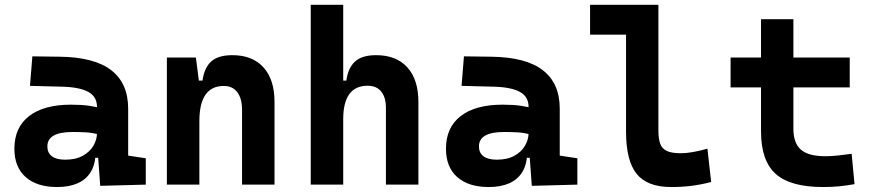

<svg xmlns="http://www.w3.org/2000/svg" viewBox="-20 -752 3556 782"><path d="M388.2 4.9 377 -148.4 375 -215.8V-316.9Q375 -358.4 339.6 -377.7Q304.2 -397 234.4 -398.9L102.1 -402.3L111.8 -522.5L224.6 -521Q365.2 -519 433.6 -465.6Q502 -412.1 502 -309.6V-118.2L573.7 -107.4V0ZM212.9 9.8Q130.4 9.8 84.5 -30.8Q38.6 -71.3 38.6 -146Q38.6 -232.9 98.6 -279.3Q158.7 -325.7 269 -325.7Q311.5 -325.7 342.5 -321.3Q373.5 -316.9 405.3 -307.6L383.8 -204.6Q352.5 -211.9 327.6 -213.1Q302.7 -214.4 275.4 -214.4Q172.9 -214.4 172.9 -155.8Q172.9 -129.4 191.4 -115.5Q210 -101.6 245.6 -101.6Q288.6 -101.6 317.4 -117.7Q346.2 -133.8 360.6 -158.7Q375 -183.6 375 -210V-242.2L393.6 -109.4H352.1L369.1 -125Q367.7 -80.1 348.6 -50Q329.6 -20 295.2 -5.1Q260.7 9.8 212.9 9.8Z M965.8 0V-304.2Q965.8 -351.1 946.5 -376.5Q927.2 -401.9 891.4 -401.9Q792 -401.9 792 -258.3L761.7 -423.8H804.7Q812 -476.1 840.3 -501.7Q868.7 -527.3 926.3 -527.3Q1008.3 -527.3 1053.2 -477.5Q1098.1 -427.7 1098.1 -336.9V0ZM659.7 0V-517.6H777.8L792 -408.2V0Z M1551.8 0V-312.5Q1551.8 -355.9 1532.5 -379.4Q1513.2 -402.8 1477.4 -402.8Q1377.9 -402.8 1377.9 -266.6L1347.7 -423.8H1390.6Q1397.9 -476.1 1426.3 -501.7Q1454.6 -527.3 1512.2 -527.3Q1594.2 -527.3 1639.2 -477.5Q1684.1 -427.7 1684.1 -336.9V0ZM1245.6 0V-732.4H1377.9V0Z M2146 4.9 2134.8 -148.4 2132.8 -215.8V-316.9Q2132.8 -358.4 2097.4 -377.7Q2062 -397 1992.2 -398.9L1859.9 -402.3L1869.6 -522.5L1982.4 -521Q2123 -519 2191.4 -465.6Q2259.8 -412.1 2259.8 -309.6V-118.2L2331.5 -107.4V0ZM1970.7 9.8Q1888.2 9.8 1842.3 -30.8Q1796.4 -71.3 1796.4 -146Q1796.4 -232.9 1856.4 -279.3Q1916.5 -325.7 2026.9 -325.7Q2069.3 -325.7 2100.3 -321.3Q2131.3 -316.9 2163.1 -307.6L2141.6 -204.6Q2110.4 -211.9 2085.4 -213.1Q2060.5 -214.4 2033.2 -214.4Q1930.7 -214.4 1930.7 -155.8Q1930.7 -129.4 1949.2 -115.5Q1967.8 -101.6 2003.4 -101.6Q2046.4 -101.6 2075.2 -117.7Q2104 -133.8 2118.4 -158.7Q2132.8 -183.6 2132.8 -210V-242.2L2151.4 -109.4H2109.9L2127 -125Q2125.5 -80.1 2106.4 -50Q2087.4 -20 2053 -5.1Q2018.6 9.8 1970.7 9.8Z M2713.9 9.8Q2616.2 9.8 2573 -43.9Q2529.8 -97.7 2529.8 -215.8V-732.4H2661.6V-220.7Q2661.6 -188.5 2668.5 -168Q2675.3 -147.5 2694.8 -137.7Q2714.4 -127.9 2752.9 -127.9Q2795.9 -127.9 2861.3 -146.5L2876.5 -10.7Q2835 0 2796.4 4.9Q2757.8 9.8 2713.9 9.8ZM2383.3 -610.8V-732.4H2538.6V-610.8Z M3332.5 9.8Q3198.8 9.8 3139.2 -43.9Q3079.6 -97.7 3079.6 -215.8V-283.2H3211.4V-228.5Q3211.4 -169.3 3241.9 -142.5Q3272.4 -115.7 3342.3 -115.7Q3364.7 -115.7 3390.3 -118.4Q3415.9 -121.1 3448.7 -125.5L3460.4 -2Q3428.2 3.9 3397.6 6.8Q3367 9.8 3332.5 9.8ZM3079.6 -252.4V-673.8H3211.4V-252.4ZM2955.6 -396V-517.6H3440.9V-396Z"/></svg>

Font: Cascadia Code
Style: Regular
Weight: 400
Monospace: yes
Designer: Aaron Bell
Foundry: Saja Typeworks
Version: Version 2106.017